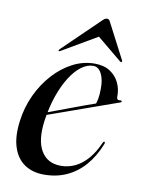

<svg xmlns="http://www.w3.org/2000/svg" viewBox="-75 -675 543 737"><g transform="rotate(10 196.5 -307.0)"><path d="M69.5 -211Q69.5 -211 89 -218.2Q108.5 -225.5 139 -236.8Q169.5 -248 202.5 -260.5Q235.5 -273 263 -283Q290.5 -293 304.5 -297.5L295 -288.5Q299.5 -299 302.5 -314.8Q305.5 -330.5 305.5 -354.5Q306 -390 294.2 -412.8Q282.5 -435.5 262 -435.5Q239 -435.5 216.2 -418.8Q193.5 -402 173.2 -370.5Q153 -339 137.5 -295Q122 -251 114 -195.5Q103.5 -118.5 128.2 -77.2Q153 -36 205 -36Q234.5 -36 260.8 -48.5Q287 -61 309.2 -86.5Q331.5 -112 348.5 -151Q350 -154 351.2 -155.2Q352.5 -156.5 354.5 -156Q356 -156 356.5 -153.8Q357 -151.5 356 -148Q336.5 -98.5 306.5 -63.5Q276.5 -28.5 236.5 -10Q196.5 8.5 147.5 8.5Q102.5 8.5 71.2 -12.8Q40 -34 26.5 -75.8Q13 -117.5 21 -178Q28 -232.5 50.5 -280.8Q73 -329 106.8 -366Q140.5 -403 181.2 -424Q222 -445 266 -445Q302.5 -445 326.5 -429.2Q350.5 -413.5 362.2 -388.2Q374 -363 373 -333.5Q373 -327.5 376 -324.8Q379 -322 386.5 -323Q390 -323.5 391.2 -322.5Q392.5 -321.5 393 -320Q393.5 -318.5 392.2 -317.2Q391 -316 388 -315Q382.5 -313 357.2 -304.2Q332 -295.5 296.2 -282.5Q260.5 -269.5 221.5 -255.8Q182.5 -242 148.2 -229.8Q114 -217.5 92.8 -210Q71.5 -202.5 71.5 -202.5ZM286.5 -563H247.5L359.5 -470.5Q361.5 -469 363.2 -468.5Q365 -468 366 -469Q367.5 -470 367.8 -472Q368 -474 366.5 -476L295.5 -612.5Q293 -618 290.2 -620.5Q287.5 -623 282.5 -623Q278 -623 274 -620.5Q270 -618 264.5 -612.5L123.5 -476Q121.5 -474 120.8 -472Q120 -470 120.5 -469Q122 -468 124 -468.5Q126 -469 128.5 -470.5Z"/></g></svg>

Font: Fraunces 120pt
Style: Italic
Weight: 400
Italic angle: -16°
Version: Version 1.000;[b76b70a41]